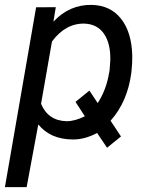

<svg xmlns="http://www.w3.org/2000/svg" viewBox="-40 -558 615 781"><path d="M494.1 -261.2Q478.5 -143.6 409.7 -66.9L452.1 -2.9L395.5 43L355 -17.1Q303.7 10.3 254.4 9.3Q164.6 8.3 115.7 -51.8L68.4 203.1H-20L106.9 -528.3L187 -528.8L177.2 -469.7Q242.7 -540 334 -538.1Q409.7 -536.1 452.6 -481.4Q495.6 -426.8 498 -332Q498.5 -300.8 495.1 -271.5ZM405.8 -272 408.7 -313Q410.2 -380.9 383.1 -420.4Q356 -460 303.7 -461.9Q227.1 -463.9 171.4 -389.2L127 -135.7Q155.8 -66.9 231 -64.9Q264.2 -64.9 305.2 -85L267.1 -143.6L323.7 -189.5L357.4 -138.7Q392.6 -192.9 403.8 -261.7Z"/></svg>

Font: Roboto
Style: Italic
Weight: 400
Italic angle: -12°
Designer: Google
Version: Version 2.134; 2016; ttfautohint (v1.6)